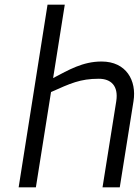

<svg xmlns="http://www.w3.org/2000/svg" viewBox="-20 -804 595 824"><path d="M60 0H134L199 -409C282 -446 324 -466 404 -466C456 -466 489 -436 479 -370L420 0H494L553 -370C567 -458 522 -540 416 -540C335 -540 275 -504 208 -469L258 -784H184Z"/></svg>

Font: Exo
Style: Regular Italic
Weight: 400
Designer: Natanael Gama
Version: Version 1.00